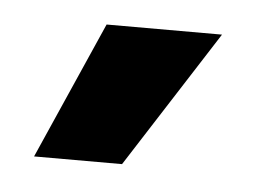

<svg xmlns="http://www.w3.org/2000/svg" viewBox="-29 -802 340 237"><g transform="rotate(5 141.5 -683.0)"><path d="M129 -598H20L95 -768H238Z"/></g></svg>

Font: Bricolage Grotesque 12pt Bricolage Grotesque 10pt Regular
Style: Bold
Weight: 700
Designer: Mathieu Triay
Foundry: Atelier Triay
Version: Version 1.001; ttfautohint (v1.8.4.7-5d5b);gftools[0.9.33.de